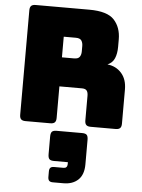

<svg xmlns="http://www.w3.org/2000/svg" viewBox="-67 -772 878 1186"><g transform="rotate(5 371.5 -179.0)"><path d="M295 -540V-412H370Q396 -412 405 -425.5Q414 -439 414 -459V-493Q414 -513 405 -526.5Q396 -540 370 -540ZM259 0H105Q86 0 77.5 -8.5Q69 -17 69 -36V-684Q69 -703 77.5 -711.5Q86 -720 105 -720H438Q550 -720 592.5 -673.5Q635 -627 635 -553V-507Q635 -465 622.5 -435.5Q610 -406 579 -393Q633 -387 666.5 -349Q700 -311 700 -248V-36Q700 -17 691.5 -8.5Q683 0 664 0H509Q490 0 481.5 -8.5Q473 -17 473 -36V-189Q473 -211 464.5 -221.5Q456 -232 435 -232H295V-36Q295 -17 286.5 -8.5Q278 0 259 0ZM372 362H306Q290 362 283 354.5Q276 347 276 331V297Q276 281 283 274Q290 267 306 267H365Q376 267 382 260.5Q388 254 388 243V230H302Q281 230 273 221.5Q265 213 265 191V82Q265 60 273 51.5Q281 43 302 43H460Q481 43 489 51.5Q497 60 497 82V234Q497 298 463 330Q429 362 372 362Z"/></g></svg>

Font: Bungee
Style: Regular
Weight: 400
Designer: David Jonathan Ross
Foundry: David Jonathan Ross
Version: Version 1.001;PS 1.0;hotconv 1.0.72;makeotf.lib2.5.5900